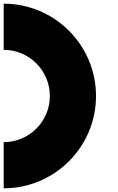

<svg xmlns="http://www.w3.org/2000/svg" viewBox="-20 -820 640 1040"><path d="M0 -800V-550C138 -550 250 -438 250 -300C250 -162 138 -50 0 -50V200C276 200 500 -24 500 -300C500 -576 276 -800 0 -800Z"/></svg>

Font: Kubos
Style: Regular
Weight: 400
Version: Version 001.000